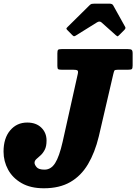

<svg xmlns="http://www.w3.org/2000/svg" viewBox="-54 -1020 750 1056"><path d="M-34.5 -186Q-34.5 -260 2 -303Q38.5 -346 95.5 -346Q144.5 -346 173.2 -318Q202 -290 202 -247Q202 -215 192 -196Q182 -177 169 -165.5Q156 -154 146 -145Q136 -136 136 -124.5Q136 -114.5 147.2 -100.8Q158.5 -87 191 -87Q226.5 -87 249.2 -122.8Q272 -158.5 290.5 -240L373.5 -612Q377.5 -628.5 372 -632.5Q366.5 -636.5 348 -636.5H286Q271.5 -636.5 266.5 -639.2Q261.5 -642 261.5 -657V-726.5Q261.5 -742 265.5 -746Q269.5 -750 285 -750H649Q664 -750 669.8 -746Q675.5 -742 675.5 -726V-660Q675.5 -644 671 -640.2Q666.5 -636.5 650.5 -636.5H595Q577.5 -636.5 575 -631.5Q572.5 -626.5 569 -612L489.5 -270Q468 -181 430 -117Q392 -53 332.8 -18.8Q273.5 15.5 187.5 15.5Q114 15.5 64.8 -12.8Q15.5 -41 -9.5 -87Q-34.5 -133 -34.5 -186ZM344 -826.5 315.5 -855.5Q310.5 -861 311.2 -863.5Q312 -866 318 -872L439 -991.5Q445 -997.5 450.8 -998.8Q456.5 -1000 467.5 -1000H546.5Q563 -1000 568 -991.5L634.5 -872Q639 -865 630.5 -856L600.5 -826Q594 -819.5 591.8 -820.2Q589.5 -821 584 -825.5L504.5 -896.5Q494 -906 479.5 -897L361.5 -823.5Q354.5 -819.5 351.2 -821Q348 -822.5 344 -826.5Z"/></svg>

Font: Besley* Narrow Heavy
Style: Italic
Weight: 800
Width: 4
Italic angle: -13°
Designer: Owen Earl
Foundry: indestructible type*
Version: Version 3.000; ttfautohint (v1.8.3)